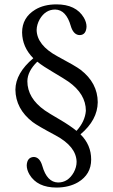

<svg xmlns="http://www.w3.org/2000/svg" viewBox="-20 -678 513 870"><path d="M130.9 -414.1Q81.1 -464.4 80.1 -530.8Q80.1 -598.1 139.6 -634.3Q179.2 -658.2 235.8 -658.2Q324.2 -658.2 359.9 -598.1Q372.1 -577.1 372.1 -557.1Q370.1 -520 341.8 -519Q315.9 -519 303.2 -552.7Q301.8 -556.6 300.8 -560.1Q279.8 -633.8 230 -634.8Q185.5 -634.8 159.7 -590.3Q146.5 -566.4 146 -542Q147.5 -473.1 240.2 -422.9Q322.8 -378.9 345.2 -361.8Q422.4 -302.2 422.9 -214.8Q421.9 -134.3 344.7 -69.3Q393.1 -21.5 393.1 44.9Q393.1 112.3 333.5 147.9Q293 171.4 236.8 171.9Q148.4 171.9 113.3 112.3Q101.1 91.3 101.1 70.8Q103 34.2 133.8 33.2Q160.6 34.7 171.9 74.2Q192.9 147.9 243.2 148.9Q288.1 148.9 314 103.5Q327.1 79.6 327.1 55.2Q325.7 -13.7 232.9 -64Q150.4 -107.9 127.9 -125Q50.8 -184.6 49.8 -272Q50.8 -346.7 130.9 -414.1ZM326.7 -85Q365.2 -127.4 369.1 -175.8Q369.1 -252.4 290 -308.1Q271 -321.3 222.2 -350.1Q176.8 -376.5 148.9 -398.4Q104.5 -355 104 -310.1Q104 -233.4 183.1 -177.7Q202.1 -164.6 251 -136.2Q298.3 -108.4 326.7 -85Z"/></svg>

Font: Linux Libertine Display O
Style: Regular
Weight: 400
Designer: Philipp H. Poll
Foundry: Philipp H. Poll
Version: Version 5.0.9